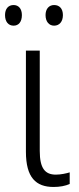

<svg xmlns="http://www.w3.org/2000/svg" viewBox="-32 -733 313 763"><path d="M-12 -673C-12 -647 1 -631 22 -631C42 -631 55 -646 55 -673C55 -698 42 -713 22 -713C1 -713 -12 -698 -12 -673ZM149 -673C149 -647 163 -631 183 -631C204 -631 218 -647 218 -673C218 -699 204 -713 183 -713C163 -713 149 -698 149 -673ZM126 -532H71V-130C71 -27 111 10 181 10C205 10 228 6 245 -2V-48C232 -44 210 -39 190 -39C147 -39 126 -64 126 -133Z"/></svg>

Font: Noto Sans Display SemiCondensed Light
Style: Regular
Weight: 300
Width: 4
Designer: Monotype Design Team
Foundry: Monotype Imaging Inc.
Version: Version 1.900